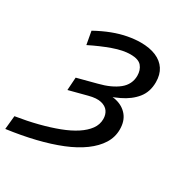

<svg xmlns="http://www.w3.org/2000/svg" viewBox="-247 -664 934 984"><g transform="rotate(30 219.5 -171.5)"><path d="M-77 194 -69 114Q0 103 60.5 87.5Q121 72 171 53Q221 34 257 10.5Q293 -13 313 -40.5Q333 -68 333 -101Q333 -127 320 -145.5Q307 -164 279 -171Q251 -178 206 -166L99 -138L104 -214L218 -244Q254 -253 282.5 -266Q311 -279 331.5 -295.5Q352 -312 362.5 -333.5Q373 -355 373 -380Q373 -414 354.5 -436Q336 -458 289 -458Q245 -458 187.5 -437.5Q130 -417 68 -386L54 -463Q101 -489 144.5 -505.5Q188 -522 228.5 -529.5Q269 -537 304 -537Q357 -537 394.5 -521Q432 -505 452 -474.5Q472 -444 472 -399Q472 -342 440.5 -303Q409 -264 355.5 -238.5Q302 -213 238 -197L241 -216Q295 -229 338 -219Q381 -209 407 -178Q433 -147 433 -97Q433 -51 408.5 -12Q384 27 339 60Q294 93 231 118.5Q168 144 90 163Q12 182 -77 194Z"/></g></svg>

Font: Montserrat Thin Medium
Style: Italic
Weight: 500
Italic angle: -11.3°
Version: Version 9.000